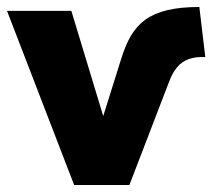

<svg xmlns="http://www.w3.org/2000/svg" viewBox="-28 -529 616 549"><path d="M184 0 -8 -498H176L276 -168H258L318 -359Q330 -399 346.5 -427Q363 -455 388 -473Q413 -491 450.5 -500Q488 -509 542 -509L559 -366Q531 -367 511.5 -360Q492 -353 478.5 -337Q465 -321 455 -294L342 0Z"/></svg>

Font: Nunito Sans 10pt SemiCondensed Black
Style: Regular
Weight: 900
Width: 4
Designer: Vernon Adams
Foundry: Vernon Adams
Version: Version 3.101;gftools[0.9.27]